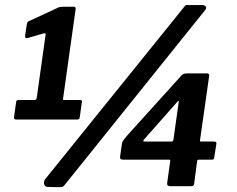

<svg xmlns="http://www.w3.org/2000/svg" viewBox="-20 -771 981 795"><path d="M311 -357Q321 -357 319 -348L310 -284Q309 -276 299 -276H47Q36 -276 38 -286L47 -350Q48 -357 57 -357H124Q130 -357 132 -365L169 -629Q170 -634 162 -633L96 -614Q82 -610 84 -624L91 -670Q93 -677 94 -679.5Q95 -682 101 -684L213 -736Q222 -741 227.5 -742Q233 -743 240 -743H286Q295 -743 293 -732L241 -362Q240 -357 245 -357H311ZM246 -3Q241 3 236 3.5Q231 4 221 4L179 3Q166 3 163 -8Q160 -19 167 -29L743 -743Q749 -751 754 -750.5Q759 -750 766 -750H819Q826 -750 831.5 -744.5Q837 -739 830 -730ZM730 -457Q736 -463 740.5 -465Q745 -467 755 -467H837Q848 -467 846 -456L808 -189Q808 -185 812 -185H866Q877 -185 876 -176L867 -119Q867 -113 864.5 -111.5Q862 -110 856 -110H804Q796 -110 796 -102L784 -11Q783 -4 779.5 -2Q776 0 767 0H685Q671 0 672 -12L685 -105Q686 -110 680 -110H488Q476 -110 477 -121L485 -177Q486 -183 490.5 -189.5Q495 -196 504 -207L730 -457ZM690 -185Q697 -185 698 -192L720 -348Q721 -354 719 -353.5Q717 -353 712 -347L576 -193Q570 -185 577 -185Z"/></svg>

Font: Libre Franklin Thin
Style: Bold Italic
Weight: 700
Italic angle: -8°
Version: Version 3.000